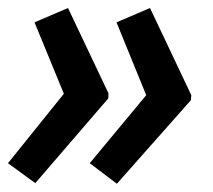

<svg xmlns="http://www.w3.org/2000/svg" viewBox="-21 -502 521 470"><path d="M265.1 -52.2 198.7 -102.5 336.9 -269 264.2 -447.3 346.2 -482.4 447.3 -269 446.3 -256.8ZM65.4 -53.7 -1.5 -102.5 135.3 -272.5 63.5 -447.3 145.5 -482.4 244.6 -273.4 244.1 -261.2Z"/></svg>

Font: Open Sans SemiCondensed SemiBold
Style: Italic
Weight: 600
Width: 4
Italic angle: -12°
Designer: Monotype Design Team
Foundry: Monotype Imaging Inc.
Version: Version 3.000